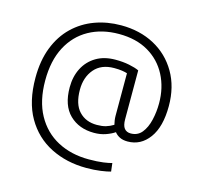

<svg xmlns="http://www.w3.org/2000/svg" viewBox="-119 -836 1177 1118"><g transform="rotate(15 469.5 -277.5)"><path d="M495 150Q375 150 279 101.5Q183 53 128 -42.5Q73 -138 73 -281Q73 -385 104 -464.5Q135 -544 190.5 -597.5Q246 -651 319.5 -678Q393 -705 477 -705Q590 -705 677.5 -658Q765 -611 815.5 -524.5Q866 -438 866 -322Q866 -197 816 -129Q766 -61 687 -61Q658 -61 638.5 -71Q619 -81 608 -96Q586 -81 554.5 -70Q523 -59 485 -59Q394 -59 337 -114.5Q280 -170 280 -279Q280 -344 306 -394.5Q332 -445 380.5 -474Q429 -503 497 -503Q542 -503 579.5 -495.5Q617 -488 640 -477V-183Q640 -145 653.5 -128Q667 -111 692 -111Q734 -111 759 -142Q784 -173 795.5 -222Q807 -271 807 -323Q807 -417 768 -492Q729 -567 655.5 -610Q582 -653 478 -653Q375 -653 297 -609.5Q219 -566 175.5 -483Q132 -400 132 -281Q132 -158 178.5 -73.5Q225 11 307 54.5Q389 98 495 98Q548 98 583 93Q618 88 634 83L640 133Q620 139 581 144.5Q542 150 495 150ZM489 -108Q520 -108 542.5 -114.5Q565 -121 588 -135Q585 -146 583 -160.5Q581 -175 581 -187V-444Q569 -448 549.5 -451Q530 -454 502 -454Q424 -454 382.5 -405Q341 -356 341 -281Q341 -194 381.5 -151Q422 -108 489 -108Z"/></g></svg>

Font: Ubuntu Sans Light
Style: Regular
Weight: 300
Designer: Dalton Maag Ltd
Foundry: Dalton Maag Ltd
Version: Version 1.006; ttfautohint (v1.8.4.7-5d5b)